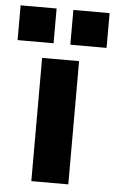

<svg xmlns="http://www.w3.org/2000/svg" viewBox="-100 -740 464 776"><g transform="rotate(5 132.5 -352.0)"><path d="M98 -563H-48V-704H98ZM313 -563H166V-704H313ZM57 -500H207V0H57Z"/></g></svg>

Font: CBA Beacon Sans Extra Bold
Style: Regular
Weight: 800
Designer: Wei Huang
Foundry: Wei Huang
Version: Version 1.002